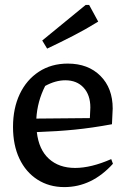

<svg xmlns="http://www.w3.org/2000/svg" viewBox="-20 -753 520 782"><path d="M242 9Q180 9 132.5 -21.5Q85 -52 59 -107Q33 -162 33 -236Q33 -312 60.5 -370Q88 -428 138.5 -461Q189 -494 256 -494Q339 -494 389 -444Q439 -394 439 -311L436 -247Q355 -232 284.5 -225Q214 -218 130 -215Q138 -144 179 -106.5Q220 -69 286 -69Q351 -69 433 -105L440 -86Q354 9 242 9ZM164 -403Q132 -340 128 -270L346 -272L348 -315Q348 -366 320.5 -396Q293 -426 246 -426Q206 -426 164 -403ZM172 -555 152 -588 329 -733H343L380 -665Q330 -634 277.5 -607Q225 -580 172 -555Z"/></svg>

Font: Piazzolla Medium
Style: Regular
Weight: 500
Designer: Juan Pablo del Peral
Foundry: Huerta Tipografica
Version: Version 1.330